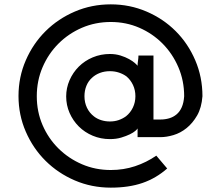

<svg xmlns="http://www.w3.org/2000/svg" viewBox="-20 -630 1030 882"><path d="M748 144Q697 189 634.5 210.5Q572 232 489 232Q401 232 324 199Q247 166 189.5 109Q132 52 98.5 -25Q65 -102 65 -189Q65 -276 98.5 -353Q132 -430 189.5 -487Q247 -544 324 -577Q401 -610 489 -610Q576 -610 653 -577Q730 -544 787 -487Q844 -430 877 -353Q910 -276 910 -188Q906 -135 885.5 -99.5Q865 -64 837 -41.5Q809 -19 777 -9.5Q745 0 718 0H612V-40Q611 -37 602 -29Q593 -21 576.5 -13Q560 -5 537 2Q514 9 485 9Q443 9 406 -6.5Q369 -22 342 -49Q315 -76 299.5 -111.5Q284 -147 284 -187Q284 -226 299.5 -261.5Q315 -297 342 -324Q369 -351 406 -366.5Q443 -382 485 -382Q511 -382 533.5 -375Q556 -368 573 -358.5Q590 -349 600 -340Q610 -331 612 -328Q612 -339 614 -351Q616 -363 616 -375H685V-81H718Q738 -81 757 -86.5Q776 -92 791 -104.5Q806 -117 815 -137.5Q824 -158 826 -188Q826 -259 799.5 -321Q773 -383 727 -429.5Q681 -476 620 -502.5Q559 -529 489 -529Q418 -529 356.5 -502.5Q295 -476 248.5 -429.5Q202 -383 175.5 -321Q149 -259 149 -188Q149 -117 175.5 -55.5Q202 6 248.5 52Q295 98 356.5 124.5Q418 151 489 151Q548 151 600.5 133.5Q653 116 698 85Q711 100 723 114.5Q735 129 748 144ZM368 -188Q368 -159 379.5 -135Q391 -111 412 -95Q426 -84 445 -78Q464 -72 485 -72Q507 -72 525.5 -78.5Q544 -85 559 -96Q579 -112 590.5 -136Q602 -160 602 -188Q602 -216 591 -239.5Q580 -263 561 -279Q546 -290 526.5 -296.5Q507 -303 485 -303Q460 -303 439 -295Q418 -287 403 -273Q386 -258 377 -236Q368 -214 368 -188Z"/></svg>

Font: Josefin Slab
Style: Bold
Weight: 700
Designer: Santiago Orozco
Foundry: Typemade
Version: Version 2.000